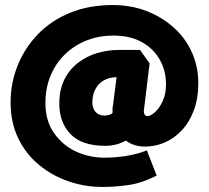

<svg xmlns="http://www.w3.org/2000/svg" viewBox="-20 -637 829 761"><path d="M573 -386 535 -439H450Q408 -439 366.5 -427Q325 -415 290.5 -389Q256 -363 235.5 -322.5Q215 -282 215 -226Q215 -152 259.5 -105.5Q304 -59 398 -59Q420 -59 441 -64.5Q462 -70 479 -80Q494 -68 513.5 -62Q533 -56 554 -56Q595 -56 632.5 -72Q670 -88 700.5 -120.5Q731 -153 748.5 -200Q766 -247 766 -308Q766 -372 741 -428.5Q716 -485 669.5 -527Q623 -569 561.5 -593Q500 -617 427 -617Q332 -617 257 -586Q182 -555 130 -501Q78 -447 50 -377.5Q22 -308 22 -231Q22 -152 52 -89.5Q82 -27 134 16Q186 59 251 81.5Q316 104 386 104Q436 104 489 96.5Q542 89 601 59L562 -41Q538 -31 506.5 -24Q475 -17 445.5 -14.5Q416 -12 396 -12Q333 -12 280 -37Q227 -62 193.5 -110.5Q160 -159 160 -228Q160 -289 181 -338.5Q202 -388 239.5 -423.5Q277 -459 325.5 -477.5Q374 -496 429 -496Q496 -496 542.5 -470Q589 -444 613.5 -400Q638 -356 638 -303Q638 -264 624.5 -235.5Q611 -207 594 -192Q577 -177 564 -177Q558 -177 554 -182Q550 -187 550 -197ZM395 -179Q377 -179 366 -187Q355 -195 350.5 -207Q346 -219 346 -230Q346 -260 357.5 -282.5Q369 -305 390 -317.5Q411 -330 439 -331H442L428 -220Q426 -214 426 -205Q426 -196 426 -189Q421 -184 412 -181.5Q403 -179 395 -179Z"/></svg>

Font: Catamaran Thin ExtraBold
Style: Regular
Weight: 800
Version: Version 2.000